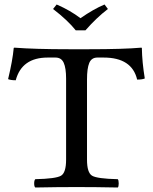

<svg xmlns="http://www.w3.org/2000/svg" viewBox="-20 -832 680 854"><path d="M367 -122Q367 -64 389.5 -50.5Q412 -37 504 -35Q508 -30 508 -16Q508 -2 504 2Q404 0 321 0Q235 0 137 2Q132 -2 132 -16Q132 -30 137 -35Q229 -37 251.5 -50.5Q274 -64 274 -122V-482Q274 -529 263.5 -552.5Q253 -576 227 -576H192Q77 -576 50 -475Q28 -475 16 -480Q36 -563 41 -618Q41 -620 45 -620Q134 -613 288 -613H374Q529 -613 608 -620Q611 -620 611 -618Q612 -556 624 -483Q613 -478 590 -478Q567 -576 441 -576H413Q387 -576 377 -552Q367 -528 367 -479ZM317 -697Q281 -742 216 -792L232 -812Q292 -786 338 -751Q395 -791 445 -812L460 -792Q410 -754 360 -697Z"/></svg>

Font: Linux Libertine Mono O
Style: Mono
Weight: 400
Designer: Philipp H. Poll
Foundry: Philipp H. Poll
Version: Version 5.1.7